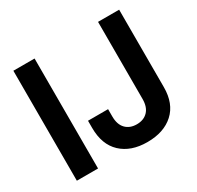

<svg xmlns="http://www.w3.org/2000/svg" viewBox="-157 -909 1127 1100"><g transform="rotate(-30 406.0 -359.0)"><path d="M197.3 -727.5V0H57.1V-727.5ZM518.6 10.7Q410.6 10.7 347.4 -48.6Q284.2 -107.9 284.2 -218.3V-265.6H417V-217.3Q417 -164.1 444.1 -136Q471.2 -107.9 517.1 -107.9Q563 -107.9 590.1 -136Q617.2 -164.1 617.2 -217.3V-727.5H756.8V-215.3Q756.8 -106.4 692.6 -47.9Q628.4 10.7 518.6 10.7Z"/></g></svg>

Font: Inter Cardless Display
Style: Bold
Weight: 700
Designer: Rasmus Andersson
Foundry: rsms
Version: Version 4.001;git-9221beed3